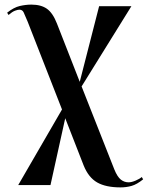

<svg xmlns="http://www.w3.org/2000/svg" viewBox="-20 -563 641 833"><path d="M503 250Q439 250 401.5 228.5Q364 207 343 155L263 -50L199 240H59L249 -88L100 -469Q88 -498 82.5 -509.5Q77 -521 64 -521Q57 -521 45 -516.5Q33 -512 17 -498L11 -508Q40 -531 66 -537Q92 -543 116 -543Q158 -543 183.5 -525Q209 -507 227 -461L326 -208L410 -536H550L334 -188L476 172Q489 204 504 216Q519 228 538 228Q551 228 568.5 220.5Q586 213 595 205L601 215Q574 237 551 243.5Q528 250 503 250Z"/></svg>

Font: Noto Serif Display SemiCondensed
Style: Bold
Weight: 700
Width: 4
Designer: Monotype Design Team
Foundry: Monotype Imaging Inc.
Version: Version 2.009